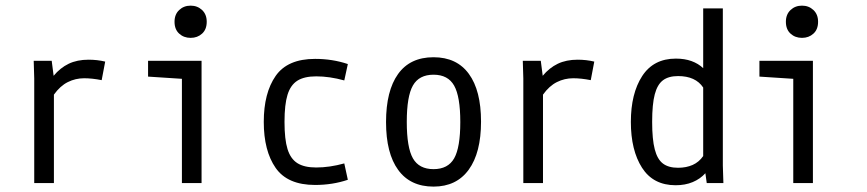

<svg xmlns="http://www.w3.org/2000/svg" viewBox="-20 -655 3102 687"><path d="M102.5 -374 100.6 -437.5H165L171.9 -383.8Q195.3 -412.1 225.6 -426.8Q255.9 -441.4 296.9 -441.4Q328.1 -441.4 356.4 -434.6L343.8 -368.2Q309.6 -375 281.2 -375Q250 -375 222.7 -361.3Q195.3 -347.7 172.9 -316.4V0H102.5Z M630.9 -373 509.8 -380.9V-437.5H701.2V0H630.9ZM604.5 -577.1Q604.5 -603.5 621.1 -619.1Q637.7 -634.8 662.1 -634.8Q686.5 -634.8 703.1 -619.1Q719.7 -603.5 719.7 -577.1Q719.7 -549.8 703.1 -534.7Q686.5 -519.5 662.1 -519.5Q637.7 -519.5 621.1 -534.7Q604.5 -549.8 604.5 -577.1Z M1211.9 -367.2Q1159.2 -381.8 1111.3 -381.8Q1068.4 -381.8 1043.9 -366.2Q1019.5 -350.6 1008.8 -315.9Q998 -281.2 998 -218.8Q998 -156.2 1008.8 -121.6Q1019.5 -86.9 1043.9 -71.3Q1068.4 -55.7 1111.3 -55.7Q1159.2 -55.7 1211.9 -70.3L1224.6 -11.7Q1169.9 6.8 1107.4 6.8Q1008.8 6.8 966.3 -54.2Q923.8 -115.2 923.8 -218.8Q923.8 -322.3 966.3 -383.3Q1008.8 -444.3 1107.4 -444.3Q1169.9 -444.3 1224.6 -425.8Z M1531.2 12.7Q1448.2 12.7 1404.8 -46.9Q1361.3 -106.4 1361.3 -218.3Q1361.3 -330.1 1404.3 -390.1Q1447.3 -450.2 1531.2 -450.2Q1614.3 -450.2 1657.7 -390.6Q1701.2 -331.1 1701.2 -219.7Q1701.2 -108.4 1657.2 -47.9Q1613.3 12.7 1531.2 12.7ZM1531.2 -49.8Q1583 -49.8 1605 -88.4Q1627 -127 1627 -218.3Q1627 -309.6 1605 -348.6Q1583 -387.7 1531.2 -387.7Q1479.5 -387.7 1457.5 -349.1Q1435.5 -310.5 1435.5 -218.8Q1435.5 -127 1457.5 -88.4Q1479.5 -49.8 1531.2 -49.8Z M1852.5 -374 1850.6 -437.5H1915L1921.9 -383.8Q1945.3 -412.1 1975.6 -426.8Q2005.9 -441.4 2046.9 -441.4Q2078.1 -441.4 2106.4 -434.6L2093.8 -368.2Q2059.6 -375 2031.2 -375Q2000 -375 1972.7 -361.3Q1945.3 -347.7 1922.9 -316.4V0H1852.5Z M2397.5 7.8Q2317.4 7.8 2277.3 -54.7Q2237.3 -117.2 2237.3 -218.8Q2237.3 -320.3 2277.8 -382.8Q2318.4 -445.3 2398.4 -445.3Q2429.7 -445.3 2454.1 -436.5Q2478.5 -427.7 2496.1 -411.1V-625H2566.4V-62.5L2568.4 0H2508.8L2503.9 -35.2Q2485.4 -14.6 2458.5 -3.4Q2431.6 7.8 2397.5 7.8ZM2406.2 -54.7Q2435.5 -54.7 2458.5 -64.9Q2481.4 -75.2 2496.1 -96.7V-341.8Q2468.8 -382.8 2406.2 -382.8Q2372.1 -382.8 2352.1 -367.7Q2332 -352.5 2322.8 -317.4Q2313.5 -282.2 2313.5 -218.8Q2313.5 -156.2 2322.8 -120.6Q2332 -85 2352.1 -69.8Q2372.1 -54.7 2406.2 -54.7Z M2818.4 -373 2697.3 -380.9V-437.5H2888.7V0H2818.4ZM2792 -577.1Q2792 -603.5 2808.6 -619.1Q2825.2 -634.8 2849.6 -634.8Q2874 -634.8 2890.6 -619.1Q2907.2 -603.5 2907.2 -577.1Q2907.2 -549.8 2890.6 -534.7Q2874 -519.5 2849.6 -519.5Q2825.2 -519.5 2808.6 -534.7Q2792 -549.8 2792 -577.1Z"/></svg>

Font: Sudo Variable
Style: Regular
Weight: 400
Monospace: yes
Designer: Jens Kutilek
Foundry: Jens Kutilek
Version: Version 0.040